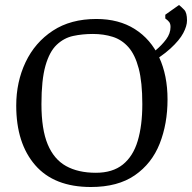

<svg xmlns="http://www.w3.org/2000/svg" viewBox="-20 -736 769 769"><path d="M344 13Q197 13 121 -74.5Q45 -162 45 -313Q45 -408 82.5 -487Q120 -566 191.5 -613Q263 -660 366 -660Q456 -660 520 -619.5Q584 -579 617.5 -506.5Q651 -434 651 -338Q651 -240 619.5 -160.5Q588 -81 520 -34Q452 13 344 13ZM364 -44Q431 -44 472 -77Q513 -110 531.5 -171.5Q550 -233 550 -319Q550 -407 535.5 -462Q521 -517 494.5 -547Q468 -577 431.5 -588.5Q395 -600 352 -600Q310 -600 273 -592Q236 -584 207 -556.5Q178 -529 162 -472.5Q146 -416 146 -319Q146 -218 171 -158Q196 -98 244.5 -71Q293 -44 364 -44ZM561 -471 559 -501Q580 -515 604 -535Q628 -555 645.5 -578.5Q663 -602 663 -628Q663 -641 657.5 -648Q652 -655 642 -662V-677L697 -716Q707 -708 718 -696.5Q729 -685 729 -654Q729 -632 714 -603.5Q699 -575 662.5 -541.5Q626 -508 561 -471Z"/></svg>

Font: Faustina VF Beta
Style: Regular
Weight: 400
Designer: Alfonso Garcia
Foundry: Omnibus-Type
Version: Version 1.006